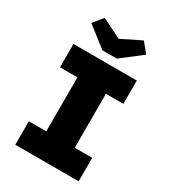

<svg xmlns="http://www.w3.org/2000/svg" viewBox="-220 -1043 1031 1155"><g transform="rotate(30 295.0 -465.0)"><path d="M75 0V-163H196V-538H75V-700H515V-538H394V-163H515V0ZM245 -754 105 -863 159 -930 295 -863 431 -930 486 -863 345 -754Z"/></g></svg>

Font: Lexend Deca ExtraBold
Style: Regular
Weight: 800
Designer: Bonnie Shaver-Troup, Thomas Jockin
Foundry: Lexend
Version: Version 1.008; ttfautohint (v1.8.4.7-5d5b)